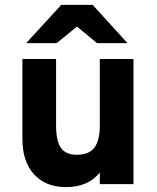

<svg xmlns="http://www.w3.org/2000/svg" viewBox="-20 -752 642 784"><path d="M249 12Q166.5 12 119 -40.2Q71.5 -92.5 71.5 -184V-511H209V-240.5Q209 -176 228.8 -148Q248.5 -120 294 -120Q342.5 -120 365 -148.8Q387.5 -177.5 387.5 -238.5V-511H525V0H387.5V-47.5Q340.5 12 249 12ZM87 -576 230 -732H358.5L500.5 -576H376L294.5 -643.5L211.5 -576Z"/></svg>

Font: Overpass ExtraBold
Style: Regular
Weight: 800
Designer: Delve Withrington, Dave Bailey, Thomas Jockin
Foundry: Delve Fonts LLC
Version: Version 4.000; ttfautohint (v1.8.3)